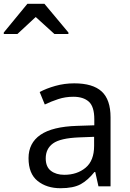

<svg xmlns="http://www.w3.org/2000/svg" viewBox="-105 -986 686 1016"><path d="M288 -545Q386 -545 433 -502Q480 -459 480 -365V0H416L399 -76H395Q360 -32 321.5 -11Q283 10 215 10Q142 10 94 -28.5Q46 -67 46 -149Q46 -229 109 -272.5Q172 -316 303 -320L394 -323V-355Q394 -422 365 -448Q336 -474 283 -474Q241 -474 203 -461.5Q165 -449 132 -433L105 -499Q140 -518 188 -531.5Q236 -545 288 -545ZM314 -259Q214 -255 175.5 -227Q137 -199 137 -148Q137 -103 164.5 -82Q192 -61 235 -61Q303 -61 348 -98.5Q393 -136 393 -214V-262ZM-85 -806V-814L40 -966H130L257 -814V-806H183L84 -896L-13 -806Z"/></svg>

Font: Noto Sans Tifinagh Azawagh
Style: Regular
Weight: 400
Designer: JamraPatel
Foundry: JamraPatel LLC
Version: Version 2.006; ttfautohint (v1.8.4.7-5d5b)